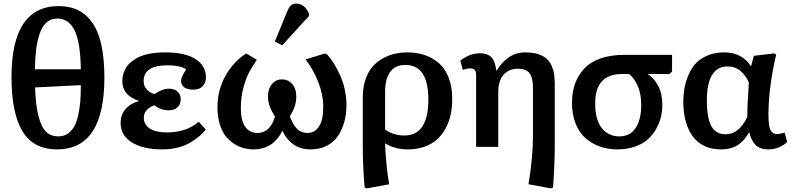

<svg xmlns="http://www.w3.org/2000/svg" viewBox="-20 -816 4414 1067"><path d="M296.9 14.2Q165.5 14.2 104.7 -86.9Q43.9 -188 43.9 -387.2Q43.9 -782.2 307.1 -782.2Q430.7 -782.2 495.4 -686.8Q560.1 -591.3 560.1 -384.8Q560.1 14.2 296.9 14.2ZM173.8 -431.2H429.2Q427.2 -577.6 395.3 -645.3Q363.3 -712.9 297.9 -712.9Q262.7 -712.9 238 -690.7Q213.4 -668.5 200 -627.4Q186.5 -586.4 180.7 -539.1Q174.8 -491.7 173.8 -431.2ZM304.2 -58.1Q334.5 -58.1 357.2 -73.7Q379.9 -89.4 393.3 -114.5Q406.7 -139.6 415 -177.7Q423.3 -215.8 426.3 -254.9Q429.2 -293.9 429.2 -342.8L174.8 -330.1Q178.2 -228.5 194.6 -167.5Q210.9 -106.4 237.3 -82.3Q263.7 -58.1 304.2 -58.1Z M881.3 14.2Q777.3 14.2 713.9 -23.9Q650.4 -62 650.4 -132.8Q650.4 -177.7 677 -209.2Q703.6 -240.7 750.5 -253.9V-255.9Q659.7 -285.6 659.7 -366.2Q659.7 -381.3 663.3 -397Q667 -412.6 675.8 -431.4Q684.6 -450.2 702.1 -466.1Q719.7 -481.9 744.9 -495.6Q770 -509.3 809.3 -517.1Q848.6 -524.9 897.5 -524.9Q1009.8 -524.9 1067.1 -487.3Q1124.5 -449.7 1124.5 -386.2Q1124.5 -356.9 1106.7 -337.4Q1088.9 -317.9 1053.7 -317.9Q1022.5 -317.9 1004.4 -330.3Q986.3 -342.8 986.3 -367.2Q986.3 -373 987.5 -378.4Q988.8 -383.8 992.2 -391.4Q995.6 -398.9 997.8 -402.6Q1000 -406.2 1006.3 -417Q1012.7 -427.7 1014.6 -431.2Q979.5 -453.1 910.6 -453.1Q778.3 -453.1 778.3 -365.2Q778.3 -337.4 795.7 -318.8Q813 -300.3 839.4 -293Q880.9 -323.2 919.4 -323.2Q949.2 -323.2 966.8 -306.6Q984.4 -290 984.4 -265.1Q984.4 -236.8 966.6 -220Q948.7 -203.1 917.5 -203.1Q873.5 -203.1 838.4 -231Q813 -222.2 796.1 -205.1Q779.3 -188 779.3 -161.1Q779.3 -122.6 813 -101.3Q846.7 -80.1 907.7 -80.1Q1015.1 -80.1 1084.5 -139.2L1123.5 -96.2Q1107.9 -76.7 1088.6 -59.8Q1069.3 -43 1039.8 -24.9Q1010.3 -6.8 969.2 3.7Q928.2 14.2 881.3 14.2Z M1548.3 -564 1507.3 -585 1576.2 -752.9Q1585.4 -775.4 1596.2 -785.6Q1606.9 -795.9 1626.5 -795.9Q1672.9 -795.9 1697.3 -740.2L1696.3 -726.1ZM1386.2 14.2Q1362.8 14.2 1338.4 8.3Q1314 2.4 1286.4 -13.7Q1258.8 -29.8 1237.5 -54.7Q1216.3 -79.6 1202.4 -122.3Q1188.5 -165 1188.5 -219.2Q1188.5 -316.4 1233.6 -395.8Q1278.8 -475.1 1348.6 -519L1407.2 -483.9Q1379.9 -443.8 1362.8 -410.9Q1345.7 -377.9 1332 -326.2Q1318.4 -274.4 1318.4 -216.8Q1318.4 -145.5 1343 -111.3Q1367.7 -77.1 1410.6 -77.1Q1481.4 -77.1 1508.3 -168.9Q1469.2 -227.1 1469.2 -276.9Q1469.2 -323.7 1491.7 -349.4Q1514.2 -375 1546.4 -375Q1580.6 -375 1603.5 -349.6Q1626.5 -324.2 1626.5 -278.8Q1626.5 -223.6 1590.3 -169.9Q1607.9 -122.6 1631.1 -99.9Q1654.3 -77.1 1688.5 -77.1Q1729 -77.1 1752.7 -113Q1776.4 -148.9 1776.4 -221.2Q1776.4 -289.1 1749 -359.1Q1721.7 -429.2 1678.2 -485.8L1785.6 -519L1797.4 -514.2Q1841.3 -465.3 1873.3 -390.1Q1905.3 -314.9 1905.3 -230Q1905.3 -183.1 1894 -140.9Q1882.8 -98.6 1860.1 -63.2Q1837.4 -27.8 1797.9 -6.8Q1758.3 14.2 1706.5 14.2Q1647 14.2 1606.9 -16.4Q1566.9 -46.9 1550.3 -88.9H1548.3Q1539.6 -69.3 1527.1 -52.7Q1514.6 -36.1 1495.6 -20.3Q1476.6 -4.4 1448.5 4.9Q1420.4 14.2 1386.2 14.2Z M2018.1 231 2006.3 226.1Q1996.1 110.8 1996.1 -12.2V-273.9Q1996.1 -329.6 2011 -373.5Q2025.9 -417.5 2050 -445.3Q2074.2 -473.1 2107.4 -491.5Q2140.6 -509.8 2174.6 -517.3Q2208.5 -524.9 2245.1 -524.9Q2297.9 -524.9 2342 -509.5Q2386.2 -494.1 2420.4 -463.9Q2454.6 -433.6 2473.9 -383.1Q2493.2 -332.5 2493.2 -267.1Q2493.2 -221.2 2484.6 -180.2Q2476.1 -139.2 2456.8 -103.3Q2437.5 -67.4 2409.2 -41.5Q2380.9 -15.6 2339.1 -0.7Q2297.4 14.2 2246.1 14.2Q2174.8 14.2 2121.1 -19H2120.1Q2121.6 32.2 2127.2 88.9Q2132.8 145.5 2137.7 176.8L2143.1 208ZM2227.1 -63Q2360.4 -63 2360.4 -263.2Q2360.4 -455.1 2232.4 -455.1Q2175.3 -455.1 2147.7 -415.3Q2120.1 -375.5 2120.1 -306.2V-97.2Q2136.7 -82 2166.5 -72.5Q2196.3 -63 2227.1 -63Z M3041 231 2917 208Q2941.9 58.1 2941.9 -62V-319.8Q2941.9 -348.6 2939 -367.2Q2936 -385.7 2927.2 -402.1Q2918.5 -418.5 2900.9 -426.3Q2883.3 -434.1 2856 -434.1Q2835.9 -434.1 2818.1 -427.5Q2800.3 -420.9 2784.2 -406.7Q2768.1 -392.6 2758.5 -366.2Q2749 -339.8 2749 -304.2V0H2626V-396Q2626 -418.9 2618.2 -427.5Q2610.4 -436 2594.2 -436Q2577.6 -436 2551.8 -428.2L2538.1 -479Q2591.8 -520 2647 -520Q2689 -520 2710.4 -498.3Q2731.9 -476.6 2737.8 -424.8H2741.2Q2766.1 -467.8 2806.2 -496.3Q2846.2 -524.9 2899.9 -524.9Q2940.4 -524.9 2970.5 -515.1Q3000.5 -505.4 3018.1 -489.5Q3035.6 -473.6 3045.9 -449.7Q3056.2 -425.8 3059.6 -402.6Q3063 -379.4 3063 -349.1V-11.2Q3063 43 3060.5 102.3Q3058.1 161.6 3055.7 193.8L3053.2 226.1Z M3411.6 14.2Q3358.4 14.2 3313 -2Q3267.6 -18.1 3232.9 -49.1Q3198.2 -80.1 3178.5 -130.1Q3158.7 -180.2 3158.7 -244.1Q3158.7 -301.8 3175 -348.9Q3191.4 -396 3225.1 -433.1Q3258.8 -470.2 3315.9 -490.7Q3373 -511.2 3449.7 -511.2H3714.8V-418.9L3700.7 -404.8H3581.5V-402.8Q3615.2 -381.8 3637.9 -338.6Q3660.6 -295.4 3660.6 -233.9Q3660.6 -200.7 3653.3 -168.2Q3646 -135.7 3627.9 -102.3Q3609.9 -68.8 3582.5 -43.5Q3555.2 -18.1 3511 -2Q3466.8 14.2 3411.6 14.2ZM3421.4 -58.1Q3482.4 -58.1 3512.9 -105.5Q3543.5 -152.8 3543.5 -231.9Q3543.5 -345.7 3476.6 -404.8H3437.5Q3287.6 -404.8 3287.6 -242.2Q3287.6 -149.4 3324.7 -103.8Q3361.8 -58.1 3421.4 -58.1Z M3985.4 14.2Q3932.6 14.2 3892.3 -5.9Q3852.1 -25.9 3827.1 -62Q3802.2 -98.1 3789.8 -145.3Q3777.3 -192.4 3777.3 -249Q3777.3 -285.6 3782.7 -320.3Q3788.1 -355 3803.5 -393.3Q3818.8 -431.6 3843 -459.7Q3867.2 -487.8 3908.9 -506.3Q3950.7 -524.9 4004.4 -524.9Q4056.2 -524.9 4094 -503.9Q4131.8 -482.9 4152.3 -448.2L4155.3 -453.1L4169.4 -505.9L4281.2 -519L4293.5 -513.2Q4250.5 -329.1 4250.5 -178.2Q4250.5 -116.2 4261.7 -93.5Q4272.9 -70.8 4301.3 -70.8Q4308.6 -70.8 4340.3 -79.1L4354.5 -26.9Q4337.9 -10.3 4310.1 2Q4282.2 14.2 4249.5 14.2Q4203.6 14.2 4179 -10.5Q4154.3 -35.2 4144.5 -80.1H4142.6Q4130.4 -59.1 4117.9 -43.9Q4105.5 -28.8 4086.9 -14.6Q4068.4 -0.5 4043 6.8Q4017.6 14.2 3985.4 14.2ZM4013.2 -69.8Q4087.4 -69.8 4133.3 -167Q4132.3 -225.1 4141.6 -356.9Q4124.5 -397.5 4094.7 -422.1Q4064.9 -446.8 4023.4 -446.8Q3908.2 -446.8 3908.2 -256.8Q3908.2 -215.3 3912.6 -184.1Q3917 -152.8 3928 -125.7Q3939 -98.6 3960.4 -84.2Q3981.9 -69.8 4013.2 -69.8Z"/></svg>

Font: Literata Book SemiBold
Style: Regular
Weight: 600
Designer: Latin by Veronika Burian and Jose Scaglione. Greek by Irene Vlachou. Cyrillic by Vera Evstafieva
Foundry: TypeTogether
Version: Version 2.003;PS 002.003;hotconv 1.0.88;makeotf.lib2.5.64775